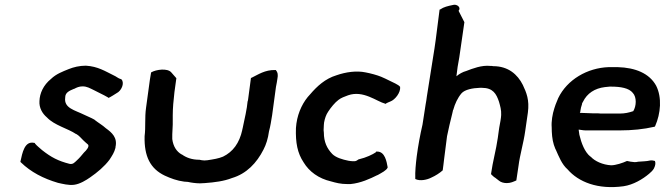

<svg xmlns="http://www.w3.org/2000/svg" viewBox="-20 -768 2790 798"><path d="M65 -95 67 -93C108 -53 160 -26 221 -8C240 -4 265 3 288 0C312 -3 338 -19 355 -31C384 -51 414 -76 435 -104C446 -121 455 -134 460 -154V-157C469 -196 445 -217 420 -235C406 -248 388 -258 373 -270V-271H372C358 -279 344 -284 330 -291C292 -310 245 -318 251 -362V-363C251 -384 269 -391 288 -399H289C298 -404 309 -409 323 -409C342 -409 354 -401 369 -394C387 -384 407 -376 429 -363L431 -361C435 -362 464 -380 465 -381C484 -390 499 -422 485 -438L483 -439C471 -442 464 -450 452 -455C417 -472 387 -492 337 -495C310 -495 286 -489 266 -481C239 -470 214 -461 192 -440C160 -414 145 -380 144 -348C142 -320 156 -296 175 -280C206 -247 262 -234 296 -211H297C308 -205 317 -194 326 -185C333 -178 337 -175 346 -167C352 -159 340 -144 329 -134C319 -122 311 -112 300 -102C290 -93 284 -84 269 -87C222 -99 193 -114 155 -144C144 -154 133 -162 125 -172V-174H123C82 -184 73 -133 65 -97Z M587 -320C581 -278 586 -240 581 -202V-201C579 -119 604 -67 665 -38C689 -27 715 -17 746 -13H747C751 -13 755 -12 761 -12C773 -9 795 -6 811 -6C819 -6 825 -7 831 -7C872 -10 911 -15 944 -28C1005 -46 1047 -91 1075 -146C1086 -167 1094 -192 1098 -222C1104 -244 1107 -265 1111 -289L1127 -407C1129 -419 1132 -430 1133 -441C1136 -456 1135 -467 1126 -477H1124C1081 -478 1053 -458 1026 -445L1023 -444L1012 -361C1011 -355 1011 -350 1009 -346L1006 -322C1003 -301 999 -286 995 -266L991 -247C989 -240 989 -234 987 -229V-228C975 -173 948 -137 907 -117C888 -109 868 -106 842 -102C837 -102 833 -101 828 -101C827 -101 826 -102 819 -102L809 -104C777 -104 754 -113 736 -126H735C714 -138 700 -159 696 -190C695 -215 699 -245 698 -270V-289C698 -317 701 -352 705 -385L713 -443L699 -459L692 -467C676 -486 628 -479 608 -467L603 -437Z M1210 -236C1208 -175 1216 -132 1242 -93C1265 -55 1304 -26 1356 -14C1377 -8 1396 -3 1423 -3H1437C1479 -7 1518 -25 1548 -40H1549C1568 -51 1585 -59 1591 -71V-74C1587 -96 1580 -138 1548 -138H1543L1542 -135C1529 -126 1502 -113 1472 -106H1471C1466 -102 1459 -98 1454 -98H1445C1440 -98 1434 -99 1428 -100C1403 -105 1376 -113 1361 -128C1339 -151 1326 -178 1326 -217L1325 -227C1326 -233 1325 -243 1326 -249L1327 -259C1330 -275 1335 -291 1344 -304C1355 -321 1372 -342 1387 -353C1397 -361 1413 -367 1427 -372C1490 -394 1546 -346 1581 -337L1582 -336C1588 -341 1596 -343 1602 -346C1622 -353 1646 -384 1643 -407C1639 -412 1633 -416 1623 -421C1607 -428 1588 -439 1564 -449C1547 -456 1521 -463 1500 -467C1462 -475 1418 -469 1378 -455C1332 -441 1298 -410 1269 -376C1241 -347 1219 -304 1212 -255Z M1712 -118C1708 -85 1705 -55 1706 -27V-24C1726 -14 1756 -21 1773 -30C1789 -37 1808 -49 1820 -60L1823 -83L1826 -108L1838 -202C1844 -233 1852 -264 1859 -293L1862 -306L1863 -311H1864V-312C1871 -337 1882 -361 1898 -380C1912 -396 1945 -402 1974 -403H1983C2029 -403 2043 -378 2054 -345C2059 -327 2064 -311 2063 -290L2062 -279C2060 -261 2055 -242 2053 -224L2049 -195C2042 -145 2028 -97 2021 -46V-44C2025 -39 2032 -34 2035 -31H2036L2054 -17C2061 -11 2073 -7 2086 -7C2103 -7 2114 -13 2126 -18L2135 -78C2141 -126 2156 -173 2163 -224L2174 -300C2181 -353 2168 -383 2153 -415C2131 -459 2092 -493 2030 -493C2027 -494 2021 -494 2018 -494C1982 -498 1944 -483 1918 -473C1903 -469 1889 -461 1877 -451L1882 -490L1889 -530C1896 -580 1903 -626 1910 -675V-676L1886 -723C1898 -737 1879 -753 1861 -747C1842 -743 1824 -739 1810 -729L1807 -728L1791 -603C1788 -578 1784 -556 1780 -530C1776 -502 1771 -476 1767 -448C1763 -421 1758 -392 1754 -366C1753 -356 1751 -345 1749 -334C1745 -305 1740 -278 1736 -250C1726 -207 1718 -163 1712 -118Z M2273 -239C2273 -215 2275 -188 2282 -166C2284 -159 2287 -154 2289 -147H2290V-146C2303 -117 2315 -85 2339 -64C2384 -12 2464 21 2572 6C2612 0 2651 -23 2678 -46C2685 -52 2693 -59 2698 -68C2705 -82 2705 -92 2702 -99C2696 -101 2689 -102 2682 -101C2665 -97 2655 -98 2634 -96H2633C2620 -93 2615 -94 2601 -96L2586 -99C2569 -91 2539 -81 2520 -81C2485 -83 2452 -98 2435 -117H2434C2410 -136 2396 -174 2388 -208C2387 -214 2386 -220 2385 -229H2388C2398 -228 2403 -226 2415 -226H2556C2607 -226 2656 -231 2699 -241L2702 -242L2703 -244C2726 -296 2732 -363 2707 -412C2679 -463 2621 -487 2547 -489H2510C2421 -486 2337 -437 2300 -360C2297 -351 2292 -342 2289 -333L2284 -318C2276 -294 2271 -262 2273 -239ZM2390 -299C2390 -300 2392 -303 2392 -304V-306C2393 -315 2396 -327 2399 -335V-336C2399 -339 2401 -341 2403 -345C2420 -380 2452 -401 2494 -406C2500 -407 2504 -407 2514 -408H2519C2560 -408 2594 -402 2610 -382C2627 -364 2625 -327 2612 -306C2594 -300 2577 -296 2555 -296H2487C2479 -296 2473 -296 2465 -297H2444C2426 -297 2409 -299 2390 -299Z"/></svg>

Font: Hussar Pisanka
Style: SbdKur
Weight: 600
Designer: Robert Jablonski
Foundry: Cannot Into Space Fonts
Version: Version 1.070